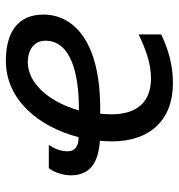

<svg xmlns="http://www.w3.org/2000/svg" viewBox="2 -588 596 639"><g transform="rotate(-90 299.5 -268.0)"><path d="M342 10C402 10 452 -4 505 -29V-104C454 -80 408 -63 359 -63C276 -63 239 -114 239 -195C239 -206 240 -220 241 -232H258C487 -232 571 -324 571 -421C571 -506 512 -546 417 -546C287 -546 197 -436 163 -304C132 -304 116 -316 116 -341C116 -364 126 -387 137 -403H60C44 -384 36 -351 36 -330C36 -262 83 -238 151 -233C150 -218 149 -205 149 -192C149 -68 219 10 342 10ZM252 -303C283 -411 348 -473 412 -473C455 -473 484 -451 484 -414C484 -329 372 -303 260 -303Z"/></g></svg>

Font: BC Sans
Style: Italic
Weight: 400
Italic angle: -12°
Designer: Monotype Design Team
Designer: Province of B.C.
Foundry: Monotype Imaging Inc.
Version: Version 2.000;GOOG;noto-source:20170915:90ef993387c0